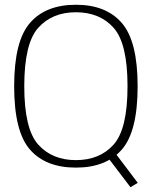

<svg xmlns="http://www.w3.org/2000/svg" viewBox="-20 -700 658 807"><path d="M528.5 87 559 68.5 463 -58.5 431.5 -40.5ZM299 4.5Q426 4.5 492.2 -71.5Q558.5 -147.5 558.5 -337.5Q558.5 -526.5 492.2 -603.2Q426 -680 299 -680Q172 -680 105.8 -603.5Q39.5 -527 39.5 -337.5Q39.5 -147.5 105.8 -71.5Q172 4.5 299 4.5ZM299 -27Q199.5 -27 140.8 -92.2Q82 -157.5 82 -337.5Q82 -518 140.8 -583.2Q199.5 -648.5 299 -648.5Q399 -648.5 457.5 -583.2Q516 -518 516 -337.5Q516 -157.5 457.5 -92.2Q399 -27 299 -27Z"/></svg>

Font: Anybody UltraCondensed Thin ExtraLight
Style: Regular
Weight: 250
Version: Version 1.111